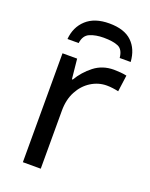

<svg xmlns="http://www.w3.org/2000/svg" viewBox="-140 -814 692 888"><g transform="rotate(20 206.5 -370.0)"><path d="M335 -546Q350 -546 367.5 -544.5Q385 -543 398 -540L387 -459Q374 -462 358.5 -464Q343 -466 329 -466Q288 -466 252 -443.5Q216 -421 194.5 -380.5Q173 -340 173 -286V0H85V-536H157L167 -438H171Q197 -482 238 -514Q279 -546 335 -546ZM242 -740Q316 -740 353.5 -704Q391 -668 395 -606H341Q337 -647 311.5 -658Q286 -669 240 -669Q201 -669 172.5 -657Q144 -645 139 -606H84Q89 -666 129.5 -703Q170 -740 242 -740Z"/></g></svg>

Font: Noto IKEA Arabic
Style: Regular
Weight: 400
Designer: Monotype Design Team
Foundry: Monotype Imaging Inc.
Version: Version 1.200